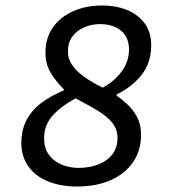

<svg xmlns="http://www.w3.org/2000/svg" viewBox="-20 -669 640 701"><path d="M261 12Q202 12 156 -6.5Q110 -25 84 -61Q58 -97 58 -147Q58 -194 76.5 -230Q95 -266 130 -292.5Q165 -319 213 -339V-343Q182 -374 164 -405Q146 -436 146 -476Q146 -531 173.5 -569.5Q201 -608 248 -628.5Q295 -649 353 -649Q402 -649 442.5 -633Q483 -617 507.5 -584.5Q532 -552 532 -504Q532 -441 498 -397Q464 -353 406 -324V-320Q424 -307 445 -288Q466 -269 480.5 -241.5Q495 -214 495 -177Q495 -119 465.5 -76.5Q436 -34 383.5 -11Q331 12 261 12ZM355 -349Q399 -373 425 -409Q451 -445 451 -489Q451 -519 437.5 -539.5Q424 -560 400 -570.5Q376 -581 346 -581Q315 -581 288 -569.5Q261 -558 244.5 -536Q228 -514 228 -482Q228 -452 246 -428Q264 -404 293 -384.5Q322 -365 355 -349ZM267 -56Q305 -56 337.5 -68Q370 -80 389.5 -104.5Q409 -129 409 -165Q409 -191 397 -210.5Q385 -230 363.5 -246.5Q342 -263 314 -278.5Q286 -294 256 -310Q204 -282 172.5 -247.5Q141 -213 141 -164Q141 -128 158.5 -104Q176 -80 205 -68Q234 -56 267 -56Z"/></svg>

Font: Source Code Pro ExtraLight Medium
Style: Italic
Weight: 500
Italic angle: -11°
Monospace: yes
Version: Version 1.016;hotconv 1.0.116;makeotfexe 2.5.65601